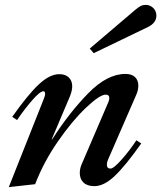

<svg xmlns="http://www.w3.org/2000/svg" viewBox="-20 -755 661 787"><path d="M160 -351Q165 -364 165 -369Q165 -381 158 -381Q144 -381 111.5 -343.5Q79 -306 50 -263L30 -276Q95 -368 139.5 -409.5Q184 -451 223 -451Q248 -451 262 -437.5Q276 -424 276 -401Q276 -384 267 -361L192 -184H194Q263 -292 341 -372Q419 -452 494 -452Q520 -452 533.5 -439Q547 -426 547 -404Q547 -384 537 -363L423 -101Q418 -90 418 -80Q418 -64 433 -64Q446 -64 479.5 -102Q513 -140 539 -180L559 -167Q494 -75 450 -33.5Q406 8 367 8Q338 8 322.5 -6.5Q307 -21 307 -46Q307 -66 317 -87L424 -336Q428 -345 428 -353Q428 -367 413 -367Q389 -367 332.5 -313.5Q276 -260 217.5 -175.5Q159 -91 124 0L16 12ZM348 -556 536 -716Q548 -726 557 -730.5Q566 -735 577 -735Q595 -735 608 -722.5Q621 -710 621 -691Q621 -662 588 -645L364 -537Z"/></svg>

Font: Ibarra Real Nova
Style: Bold Italic
Weight: 700
Italic angle: -22°
Designer: Jose Maria Ribagorda & Octavio Pardo
Foundry: Octavio Pardo
Version: Version 1.014